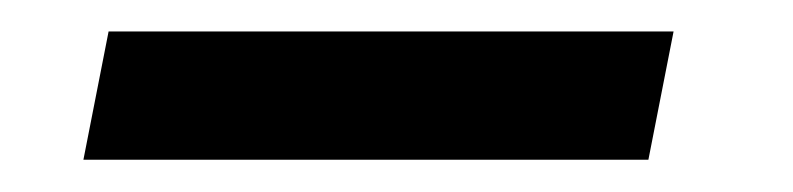

<svg xmlns="http://www.w3.org/2000/svg" viewBox="-20 -344 504 122"><path d="M33 -242.5 49 -324H408L392 -242.5Z"/></svg>

Font: Epilogue SemiBold
Style: Italic
Weight: 600
Italic angle: -12°
Designer: Tyler Finck
Foundry: Etcetera Type Co
Version: Version 2.111; ttfautohint (v1.8.3)